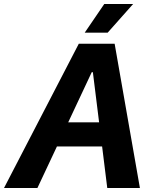

<svg xmlns="http://www.w3.org/2000/svg" viewBox="-64 -945 778 965"><path d="M605 -924.8 477.1 -780.8H361.8L460 -924.8ZM475.1 0 449.2 -209H222.2L124 0H-43.9L332 -725.1H512.2L639.2 0ZM278.8 -330.1H434.1L402.8 -582H397Z"/></svg>

Font: Stilu SemiBold
Style: Italic
Weight: 600
Italic angle: -10°
Designer: Genilson Lima Santos
Foundry: Genilson Lima Santos
Version: Version 1.200;PS 001.200;hotconv 1.0.88;makeotf.lib2.5.64775